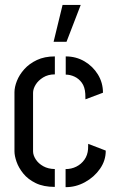

<svg xmlns="http://www.w3.org/2000/svg" viewBox="-20 -770 482 791"><path d="M200.8 -597.8 237.8 -749.8H312.6L254 -597.8ZM205.8 0Q159.2 0 127.2 -15.6Q95.2 -31.2 76 -55Q56.8 -78.8 48.2 -103.5Q39.6 -128.2 39.6 -146.6V-390Q39.6 -411.2 49.6 -436.6Q59.6 -462 80.2 -485Q100.8 -508 132.2 -522.8Q163.6 -537.6 206 -537.6V-463.6Q178.2 -463.6 157.8 -451Q137.4 -438.4 126.8 -421Q116.2 -403.6 116.2 -387.4V-146.6Q116.2 -130.6 127.2 -113.5Q138.2 -96.4 158.3 -85.2Q178.4 -74 205.8 -73.6ZM250.2 1V-73.4Q274.2 -73.4 294.4 -83.5Q314.6 -93.6 327.8 -112.1Q341 -130.6 342.8 -155.8L343.4 -177.4L415.6 -149.6Q416 -109 392 -74.6Q368 -40.2 329.9 -19.4Q291.8 1.4 250.2 1ZM332 -360.8 331.4 -383.6Q329.6 -412 317.1 -429.1Q304.6 -446.2 286.7 -454.4Q268.8 -462.6 250.8 -462.6V-537.6Q293.4 -537.6 328 -517.3Q362.6 -497 383.4 -463.1Q404.2 -429.2 404.2 -388Z"/></svg>

Font: Stick No Bills ExtraLight
Style: Regular
Weight: 200
Designer: Kosala Senevirathne, Siva Puranthara, Lasantha Premarathna, Tharique Azeez
Foundry: mooniak
Version: Version 2.000